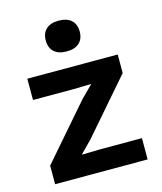

<svg xmlns="http://www.w3.org/2000/svg" viewBox="-109 -800 741 880"><g transform="rotate(-15 261.5 -360.0)"><path d="M252 -720Q291 -720 312 -701Q333 -682 333 -647Q333 -612 312 -593Q291 -574 252 -574Q214 -574 193 -593Q172 -612 172 -647Q172 -682 193 -701Q214 -720 252 -720ZM43 0V-88L265 -344L322 -401L239 -399H45V-500H474V-412L253 -157L196 -99L287 -101H482V0Z"/></g></svg>

Font: Elaine Sans SemiBold
Style: Regular
Weight: 600
Designer: Wei Huang
Foundry: Wei Huang
Version: Version 2.001;December 24, 2019;FontCreator 12.0.0.2547 64-b